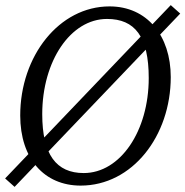

<svg xmlns="http://www.w3.org/2000/svg" viewBox="-31 -710 724 750"><path d="M673 -657 636 -690 -11 -13 26 20 673 -657ZM284 15C486 15 636 -179 636 -409C636 -571 543 -685 397 -685C200 -685 48 -491 48 -259C48 -90 142 15 284 15ZM296 -34C189 -34 134 -106 134 -264C134 -472 245 -636 387 -636C496 -636 550 -567 550 -405C550 -198 439 -34 296 -34Z"/></svg>

Font: Source Serif 4 Variable
Style: Italic
Weight: 400
Italic angle: -12°
Designer: Frank Grießhammer
Foundry: Adobe Systems Incorporated
Version: Version 4.004;hotconv 1.0.116;makeotfexe 2.5.65601